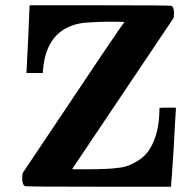

<svg xmlns="http://www.w3.org/2000/svg" viewBox="-20 -706 743 726"><path d="M80 -430Q86 -538 92 -686H358Q622 -686 628 -684Q638 -680 638 -656L637 -639Q573 -543 445 -353L253 -67L256 -66H266H279H298H314Q394 -66 432 -72Q468 -76 504 -100Q527 -114 544 -139Q583 -198 583 -298Q593 -299 614 -299H645V-291L644 -276Q643 -262 641 -226.5Q639 -191 637 -150Q628 -9 627 -8V0H353Q81 0 75 -2Q64 -7 64 -31Q64 -46 66 -52Q447 -623 451 -623Q429 -624 384 -624Q303 -622 280 -617Q157 -592 143 -446Q142 -442 142 -432V-430Z"/></svg>

Font: KaTeX_Main
Style: Bold
Weight: 700
Version: Version